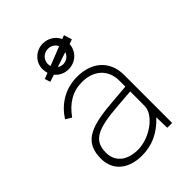

<svg xmlns="http://www.w3.org/2000/svg" viewBox="-225 -891 1013 1013"><g transform="rotate(-45 281.5 -384.5)"><path d="M164 -608 204 -621C222 -599 249 -586 279 -586C332 -586 374 -625 377 -677L403 -686L389 -731L368 -723C353 -756 319 -779 279 -779C226 -779 182 -737 182 -685C182 -673 184 -662 187 -652L154 -639ZM221 -683C221 -717 248 -740 278 -740C301 -740 321 -728 330 -708L224 -666C222 -672 221 -677 221 -683ZM278 -625C267 -625 256 -629 247 -635L331 -663C323 -641 303 -625 278 -625ZM283 -527C188 -527 121 -478 79 -413L112 -393C157 -456 212 -489 281 -489C369 -489 426 -437 426 -354V-310L307 -300C135 -286 66 -248 66 -132C66 -44 130 10 232 10C308 10 371 -20 427 -80L429 0H465V-358C465 -463 393 -527 283 -527ZM426 -167C426 -97 324 -27 238 -27C159 -27 107 -67 107 -135C107 -225 161 -254 326 -266L426 -274Z"/></g></svg>

Font: United Sans Thin
Style: Regular
Weight: 100
Designer: Pablo Impallari, Rodrigo Fuenzalida (Modified by Dan O. Williams)
Version: Version 1.000;PS 001.000;hotconv 1.0.88;makeotf.lib2.5.64775